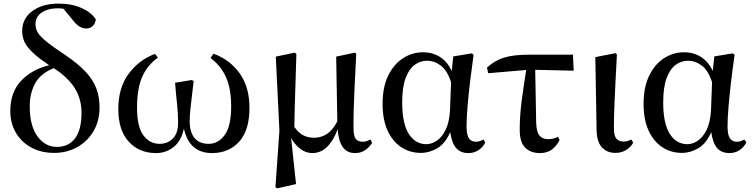

<svg xmlns="http://www.w3.org/2000/svg" viewBox="-20 -833 4178 1065"><path d="M280.8 15.1Q207 15.1 152.1 -15.4Q97.2 -45.9 67.1 -98.4Q37.1 -150.9 37.1 -216.8Q37.1 -321.8 97.4 -385.3Q157.7 -448.7 252.9 -471.2Q193.4 -511.2 160.9 -542Q128.4 -572.8 115.7 -600.8Q103 -628.9 103 -661.1Q103 -729.5 158.7 -771.2Q214.4 -813 306.2 -813Q377.9 -813 432.4 -788.6Q486.8 -764.2 511.2 -726.1Q510.3 -705.1 495.4 -689.9Q480.5 -674.8 458 -674.8Q439.5 -674.8 420.2 -686.3Q400.9 -697.8 381.8 -724.1L332 -784.2Q316.9 -787.1 301.8 -787.1Q247.1 -787.1 211.9 -763.7Q176.8 -740.2 176.8 -698.2Q176.8 -674.3 189.5 -652.8Q202.1 -631.3 238.5 -601.8Q274.9 -572.3 346.2 -524.9Q413.6 -479 454.3 -435.5Q495.1 -392.1 513.7 -344.2Q532.2 -296.4 532.2 -237.8Q532.2 -161.6 498.3 -104.7Q464.4 -47.9 407.5 -16.4Q350.6 15.1 280.8 15.1ZM277.8 -455.1Q203.6 -424.3 174.3 -369.4Q145 -314.5 145 -243.2Q145 -134.3 188.2 -76.2Q231.4 -18.1 294.9 -18.1Q360.8 -18.1 396.5 -65.9Q432.1 -113.8 432.1 -206.1Q432.1 -287.1 392.6 -347.2Q353 -407.2 277.8 -455.1Z M845.2 16.1Q752 16.1 694.1 -47.1Q636.2 -110.4 636.2 -228Q636.2 -346.7 693.6 -423.8Q751 -501 839.8 -534.2L856 -513.2Q796.9 -471.2 768.6 -406.5Q740.2 -341.8 740.2 -236.8Q740.2 -128.4 775.6 -81.8Q811 -35.2 865.2 -35.2Q908.7 -35.2 938.2 -64Q967.8 -92.8 967.8 -152.8Q967.8 -204.6 961.9 -257.3Q956.1 -310.1 951.2 -374L1043.9 -389.2L1054.2 -382.8Q1050.3 -346.7 1045.2 -306.2Q1040 -265.6 1036.1 -227.8Q1032.2 -189.9 1032.2 -161.1Q1032.2 -99.6 1059.1 -67.4Q1085.9 -35.2 1137.2 -35.2Q1190.4 -35.2 1226.3 -84Q1262.2 -132.8 1262.2 -243.2Q1262.2 -338.9 1234.4 -403.1Q1206.5 -467.3 1147.9 -511.2L1164.1 -535.2Q1255.4 -502 1309.6 -425.8Q1363.8 -349.6 1363.8 -234.9Q1363.8 -109.9 1306.4 -46.9Q1249 16.1 1156.2 16.1Q1029.8 16.1 1000 -120.1Q986.3 -52.7 944.1 -18.3Q901.9 16.1 845.2 16.1Z M1711.9 16.1Q1676.8 16.1 1646 -7.1Q1615.2 -30.3 1594.7 -67.9L1622.1 188L1517.1 211.9L1507.8 205.1L1529.8 -107.9L1509.8 -519L1614.7 -541L1624 -534.2Q1621.1 -431.2 1618.7 -358.9Q1616.2 -286.6 1614.7 -232.4Q1613.3 -178.2 1612.8 -128.9Q1635.3 -96.2 1662.1 -82.5Q1689 -68.8 1722.2 -68.8Q1760.7 -68.8 1793.5 -90.1Q1826.2 -111.3 1851.1 -160.2L1844.7 -519L1948.7 -541L1956.1 -534.2Q1949.7 -416.5 1946.3 -339.8Q1942.9 -263.2 1941.7 -213.1Q1940.4 -163.1 1940.9 -125Q1940.9 -77.6 1953.6 -62.3Q1966.3 -46.9 1992.2 -46.9Q2005.4 -46.9 2015.4 -50.8Q2025.4 -54.7 2035.2 -59.1L2043.9 -40Q2028.8 -16.1 2005.1 0Q1981.4 16.1 1948.7 16.1Q1862.3 16.1 1853 -116.2Q1830.6 -54.7 1795.2 -19.3Q1759.8 16.1 1711.9 16.1Z M2314.9 15.1Q2252.9 15.1 2204.8 -17.1Q2156.7 -49.3 2129.4 -109.9Q2102.1 -170.4 2102.1 -255.9Q2102.1 -350.1 2133.5 -414.1Q2165 -478 2216.1 -510.5Q2267.1 -543 2326.2 -543Q2379.9 -543 2420.9 -516.8Q2461.9 -490.7 2485.8 -439L2494.1 -520L2597.2 -537.1L2606.9 -528.8Q2596.7 -457 2587.6 -381.6Q2578.6 -306.2 2573.2 -240.5Q2567.9 -174.8 2567.9 -131.8Q2567.9 -85 2581.1 -65.9Q2594.2 -46.9 2619.1 -46.9Q2632.8 -46.9 2642.1 -50.3Q2651.4 -53.7 2661.1 -59.1L2671.9 -43Q2660.2 -18.1 2635.5 -1Q2610.8 16.1 2578.1 16.1Q2535.2 16.1 2511 -10.7Q2486.8 -37.6 2477.1 -100.1Q2450.2 -37.1 2406 -11Q2361.8 15.1 2314.9 15.1ZM2481.9 -377Q2460.9 -442.4 2425 -469.2Q2389.2 -496.1 2348.1 -496.1Q2311.5 -496.1 2280.3 -473.4Q2249 -450.7 2230 -400.1Q2210.9 -349.6 2210.9 -265.1Q2210.9 -147.5 2247.6 -90.3Q2284.2 -33.2 2345.2 -33.2Q2373.5 -33.2 2402.3 -52.2Q2431.2 -71.3 2451.7 -112.5Q2472.2 -153.8 2476.1 -221.2Z M2974.1 16.1Q2923.8 16.1 2893.3 -13.7Q2862.8 -43.5 2862.8 -113.8Q2862.8 -193.4 2874.5 -280.5Q2886.2 -367.7 2898.9 -444.8L2688 -426.8L2681.2 -458Q2723.1 -497.1 2775.9 -513.4Q2828.6 -529.8 2918 -529.8H3158.2L3162.1 -440.9L2948.7 -445.8L2954.1 -153.8Q2955.6 -100.6 2972.7 -80.8Q2989.7 -61 3020 -61Q3050.3 -61 3075.2 -74.2L3084 -56.2Q3065.4 -20.5 3039.6 -2.2Q3013.7 16.1 2974.1 16.1Z M3393.1 15.1Q3346.7 15.1 3318.1 -16.4Q3289.6 -47.9 3289.1 -116.2L3282.2 -516.1L3394 -538.1L3401.9 -530.8Q3397 -439 3393.8 -373.8Q3390.6 -308.6 3388.7 -262.7Q3386.7 -216.8 3386 -183.8Q3385.3 -150.9 3385.3 -123Q3385.3 -78.1 3399.9 -63Q3414.6 -47.9 3438 -47.9Q3452.1 -47.9 3462.6 -51.3Q3473.1 -54.7 3481.9 -59.1L3492.2 -42Q3482.4 -21 3456.1 -2.9Q3429.7 15.1 3393.1 15.1Z M3762.7 15.1Q3700.7 15.1 3652.6 -17.1Q3604.5 -49.3 3577.1 -109.9Q3549.8 -170.4 3549.8 -255.9Q3549.8 -350.1 3581.3 -414.1Q3612.8 -478 3663.8 -510.5Q3714.8 -543 3773.9 -543Q3827.6 -543 3868.7 -516.8Q3909.7 -490.7 3933.6 -439L3941.9 -520L4044.9 -537.1L4054.7 -528.8Q4044.4 -457 4035.4 -381.6Q4026.4 -306.2 4021 -240.5Q4015.6 -174.8 4015.6 -131.8Q4015.6 -85 4028.8 -65.9Q4042 -46.9 4066.9 -46.9Q4080.6 -46.9 4089.8 -50.3Q4099.1 -53.7 4108.9 -59.1L4119.6 -43Q4107.9 -18.1 4083.3 -1Q4058.6 16.1 4025.9 16.1Q3982.9 16.1 3958.7 -10.7Q3934.6 -37.6 3924.8 -100.1Q3897.9 -37.1 3853.8 -11Q3809.6 15.1 3762.7 15.1ZM3929.7 -377Q3908.7 -442.4 3872.8 -469.2Q3836.9 -496.1 3795.9 -496.1Q3759.3 -496.1 3728 -473.4Q3696.8 -450.7 3677.7 -400.1Q3658.7 -349.6 3658.7 -265.1Q3658.7 -147.5 3695.3 -90.3Q3731.9 -33.2 3793 -33.2Q3821.3 -33.2 3850.1 -52.2Q3878.9 -71.3 3899.4 -112.5Q3919.9 -153.8 3923.8 -221.2Z"/></svg>

Font: Source Han Serif TW SemiBold
Style: Regular
Weight: 600
Designer: Ryoko NISHIZUKA Ë•øÂ°öÊ∂ºÂ≠ê (kana & ideographs); Frank Grie√ühammer (Latin, Greek & Cyrillic); Wenlong ZHANG Âº†ÊñáÈæô 
Foundry: Adobe
Version: Version 2.003;hotconv 1.1.1;makeotfexe 2.6.0